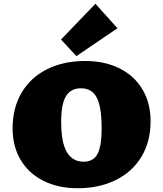

<svg xmlns="http://www.w3.org/2000/svg" viewBox="-20 -991 865 1020"><path d="M47 -309Q47 -418 95 -499Q143 -580 230.5 -623.5Q318 -667 433 -667Q536 -667 614.5 -628Q693 -589 736.5 -516.5Q780 -444 780 -347Q780 -239 731.5 -158.5Q683 -78 595 -34.5Q507 9 392 9Q290 9 211.5 -30Q133 -69 90 -141Q47 -213 47 -309ZM520 -308Q520 -423 494 -472.5Q468 -522 410 -522Q356 -522 330.5 -480Q305 -438 305 -345Q305 -233 335.5 -182.5Q366 -132 424 -132Q477 -132 498.5 -174Q520 -216 520 -308ZM304 -781 487 -971 604 -841 386 -693Z"/></svg>

Font: Ysabeau Black
Style: Regular
Weight: 900
Designer: Christian Thalmann (Catharsis Fonts)
Version: Version 0.003